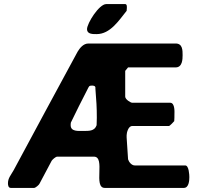

<svg xmlns="http://www.w3.org/2000/svg" viewBox="-20 -920 979 940"><path d="M19 -23C19 -15 20 0 33 0H147C154 0 171 -15 173 -20L233 -133C236 -138 252 -153 260 -153H440C498 -153 435 0 493 0H880C905 0 907 -37 907 -53C907 -63 905 -110 887 -110H640C624 -110 611 -127 607 -140C606 -156 601 -231 600 -247V-258C600 -270 608 -303 627 -303H807C811 -303 832 -325 833 -327C834 -332 834 -355 834 -360C834 -368 838 -417 813 -417H627C620 -417 593 -433 593 -447V-573L607 -590H840C873 -590 874 -630 874 -650C874 -674 874 -707 840 -707H413C388 -707 371 -685 360 -667C313 -580 93 -174 47 -87C33 -62 19 -48 19 -23ZM326 -307C326 -309 326 -318 327 -320C338 -344 394 -456 407 -480C416 -497 415 -501 430 -501C438 -501 449 -500 447 -487C452 -422 454 -397 454 -343C454 -338 453 -312 453 -307C443 -277 414 -279 387 -279C363 -279 326 -275 326 -307ZM406 -777C406 -752 436 -753 453 -753C520 -753 562 -820 600 -867C600 -869 601 -878 601 -880C601 -883 603 -900 593 -900H500C465 -900 406 -806 406 -777Z"/></svg>

Font: Asimov Print
Style: C
Weight: 500
Designer: Google
Version: Version 2.000980: 2014